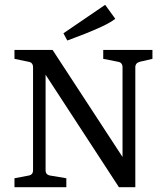

<svg xmlns="http://www.w3.org/2000/svg" viewBox="-20 -776 687 796"><path d="M560 -520Q541 -515 541 -497V0H473L147 -500L169 -503V-70Q169 -51 189 -48L255 -37V0H40V-37L98 -48Q117 -51 117 -70V-497Q117 -517 98 -520L40 -532V-569H198L511 -90L488 -86V-497Q488 -517 469 -520L408 -532V-569H612V-532ZM259 -608 243 -638 416 -756 458 -698Q437 -682 402.5 -666Q368 -650 330 -635Q292 -620 259 -608Z"/></svg>

Font: Rasa
Style: Regular
Weight: 400
Designer: Anna Giedrys (Yrsa+Rasa design), David Brezina (Yrsa art-direction, Rasa art-direction, design)
Foundry: Rosetta Type Foundry
Version: Version 2.004